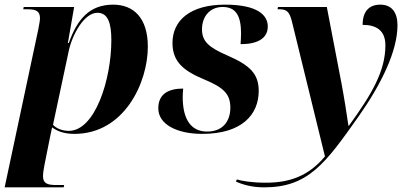

<svg xmlns="http://www.w3.org/2000/svg" viewBox="-35 -566 1747 826"><path d="M130 -441 -15 240H239L241 230H208C170 230 150 224 150 192C150 180 153 161 156 145L178 35C183 12 185 0 189 -18C211 -2 240 10 285 10C500 10 601 -211 601 -365C601 -491 538 -546 452 -546C350 -546 297 -483 261 -381H257L284 -536H67L65 -526H84C122 -526 137 -517 137 -487C137 -479 134 -462 130 -441ZM261 -3C229 -3 205 -16 193 -29L261 -348C276 -417 327 -511 384 -511C429 -511 444 -468 444 -393C444 -224 374 -3 261 -3Z M835 10C1007 10 1078 -74 1078 -175C1078 -250 1038 -286 944 -327C863 -362 834 -388 834 -440C834 -494 867 -536 923 -536C981 -536 1002 -496 1002 -422C1002 -408 1001 -393 1000 -376C1070 -376 1117 -399 1117 -452C1117 -501 1073 -546 933 -546C783 -546 707 -478 707 -381C707 -298 758 -260 844 -224C926 -190 956 -162 956 -103C956 -45 924 0 856 0C790 0 751 -48 751 -149C751 -160 752 -172 753 -185C690 -185 646 -162 646 -100C646 -31 726 10 835 10Z M1101 240C1292 240 1365 137 1509 -67C1606 -205 1675 -347 1675 -457C1675 -512 1651 -546 1601 -546C1553 -546 1525 -517 1525 -459C1583 -459 1623 -436 1623 -371C1623 -259 1563 -159 1466 -25H1464C1458 -68 1444 -156 1434 -208L1371 -536H1161L1159 -526H1169C1200 -526 1211 -513 1221 -473L1363 107C1291 193 1209 220 1108 220C1047 220 1004 212 984 206L980 215C1008 228 1049 240 1101 240Z"/></svg>

Font: Noto Serif Display
Style: Bold Italic
Weight: 700
Italic angle: -12°
Designer: Monotype Design Team
Foundry: Monotype Imaging Inc.
Version: Version 2.009